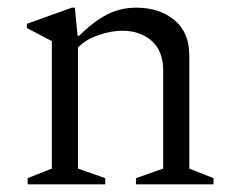

<svg xmlns="http://www.w3.org/2000/svg" viewBox="-20 -480 614 500"><path d="M52 0V-16L115 -41V-373L50 -407V-418L167 -460H175L182 -387H186Q224 -424 258.5 -442Q293 -460 335 -460Q395 -460 434 -428Q473 -396 473 -335V-41L536 -16V0H334V-16L405 -41V-296Q405 -347 375 -373.5Q345 -400 298 -400Q270 -400 236.5 -388.5Q203 -377 183 -356V-41L254 -16V0Z"/></svg>

Font: Spectral Light
Style: Regular
Weight: 300
Designer: Jean-Baptiste Levee
Foundry: Production Type
Version: Version 2.001